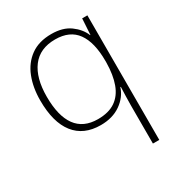

<svg xmlns="http://www.w3.org/2000/svg" viewBox="-181 -663 953 1020"><g transform="rotate(-30 295.0 -153.0)"><path d="M460 0Q460 -23 461 -55.5Q462 -88 463 -112H460Q443 -59 393 -24Q343 11 270 11Q166 11 111 -59Q56 -129 56 -263Q56 -342 80.5 -404.5Q105 -467 155.5 -503.5Q206 -540 283 -540Q353 -540 397 -508Q441 -476 459 -432H461L467 -530H499V234H460ZM273 -24Q339 -24 380 -52Q421 -80 440.5 -133.5Q460 -187 461 -262V-273Q461 -386 418.5 -445.5Q376 -505 286 -505Q192 -505 144 -441.5Q96 -378 96 -263Q96 -145 140 -84.5Q184 -24 273 -24Z"/></g></svg>

Font: Noto Sans Hebrew ExtraLight
Style: Regular
Weight: 250
Designer: Monotype Design Team
Foundry: Monotype Imaging Inc.
Version: Version 2.003